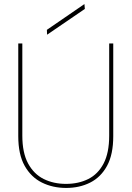

<svg xmlns="http://www.w3.org/2000/svg" viewBox="-20 -914 649 946"><path d="M306 12Q240 12 186.5 -14.5Q133 -41 101.5 -97Q70 -153 70 -243V-700H90V-246Q90 -161 118.5 -108.5Q147 -56 195.5 -32Q244 -8 305 -8Q367 -8 415 -32Q463 -56 490.5 -108.5Q518 -161 518 -246V-700H538V-243Q538 -153 507.5 -97Q477 -41 424.5 -14.5Q372 12 306 12ZM212 -743 211 -767 396 -894 398 -870Z"/></svg>

Font: DM Sans 20pt Thin
Style: Regular
Weight: 250
Version: Version 4.004;gftools[0.9.30]